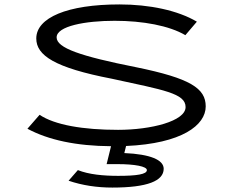

<svg xmlns="http://www.w3.org/2000/svg" viewBox="-20 -651 1040 868"><path d="M488 197C646 197 720 167 720 112C720 72 660 46 542 41L550 9C802 -2 910 -85 910 -170C910 -252 840 -297 596 -347C344 -397 236 -434 236 -482C236 -533 366 -557 498 -557C626 -557 745 -535 818 -492L870 -553C784 -604 656 -631 520 -631C284 -631 144 -571 144 -477C144 -401 226 -345 486 -295C720 -244 819 -229 819 -167C819 -103 662 -64 514 -64C356 -64 227 -86 159 -132L104 -69C199 -18 325 9 482 10L462 91H512C588 91 644 101 644 118C644 137 598 144 514 144C448 144 382 138 332 118L290 166C352 187 418 197 488 197Z"/></svg>

Font: Inconsolata UltraExpanded
Style: Regular
Weight: 400
Width: 9
Monospace: yes
Designer: Raph Levien, Cyreal, Brenton Simpson
Foundry: Raph Levien, Cyreal, Google
Version: Version 3.100